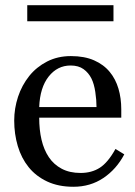

<svg xmlns="http://www.w3.org/2000/svg" viewBox="-20 -713 523 746"><path d="M462.9 -113.3Q432.6 -55.7 381.8 -21.5Q331.1 12.7 265.1 12.7Q207 12.7 163.3 -7.8Q119.6 -28.3 91.3 -63.5Q63 -98.6 49.1 -145.5Q35.2 -192.4 35.2 -244.6Q35.2 -291.5 50 -336.7Q64.9 -381.8 93.8 -418Q121.6 -452.6 162.8 -473.9Q204.1 -495.1 255.4 -495.1Q308.1 -495.1 345.7 -478.5Q383.3 -461.9 406.7 -433.1Q429.2 -405.8 440.2 -368.7Q451.2 -331.5 451.2 -288.1V-255.9H132.3Q132.3 -208.5 141.4 -169.9Q150.4 -131.3 169.9 -102.1Q189 -73.7 219.7 -57.4Q250.5 -41 293 -41Q336.4 -41 367.9 -61.3Q399.4 -81.5 428.7 -134.3ZM355 -296.9Q355 -324.2 350.3 -355.5Q345.7 -386.7 335.4 -407.7Q324.2 -430.2 304.7 -444.3Q285.2 -458.5 254.4 -458.5Q203.1 -458.5 169.2 -415.8Q135.3 -373 132.3 -296.9ZM420.9 -630.4H85.9V-692.9H420.9Z"/></svg>

Font: UniBurma_GGSerif
Style: Book
Weight: 400
Designer: Victor San Kho Lin (for Burmese only and related typography optimization with it)
Foundry: http://www.unimm.org
Version: 2.0